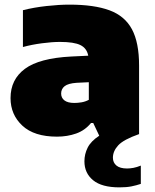

<svg xmlns="http://www.w3.org/2000/svg" viewBox="-20 -579 670 829"><path d="M226 11Q127.5 11 76.5 -36.5Q25.5 -84 25.5 -155.5Q25.5 -236 87.8 -282Q150 -328 288 -335L361 -338.5Q355 -370.5 327.5 -384.2Q300 -398 239 -398Q205 -398 161.2 -392.2Q117.5 -386.5 79 -376V-535Q126.5 -547 180.8 -553Q235 -559 280 -559Q386.5 -559 452.8 -534.5Q519 -510 549.8 -452.5Q580.5 -395 580.5 -296V0Q513.5 23.5 490.5 48.5Q467.5 73.5 467.5 102Q467.5 123 482.8 135.8Q498 148.5 529 148.5Q541 148.5 556 145.8Q571 143 588 136V215Q568.5 221.5 547.2 225.8Q526 230 495.5 230Q419.5 230 382 199.2Q344.5 168.5 344.5 117.5Q344.5 86.5 358.5 58.5Q372.5 30.5 408.5 7L382.5 -48H373Q347 -16 308.8 -2.5Q270.5 11 226 11ZM244 -175Q244 -156.5 258.2 -145.5Q272.5 -134.5 301 -134.5Q315.5 -134.5 332 -137.2Q348.5 -140 363.5 -148V-224L311 -221.5Q274.5 -219 259.2 -207Q244 -195 244 -175Z"/></svg>

Font: Encode Sans SemiExpanded SemiExpanded Black
Style: Regular
Weight: 900
Width: 6
Designer: Multiple Designers
Foundry: Impallari Type
Version: Version 3.000; ttfautohint (v1.8.3) -l 8 -r 50 -G 200 -x 14 